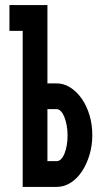

<svg xmlns="http://www.w3.org/2000/svg" viewBox="-20 -735 390 753"><path d="M202 -408Q230 -408 255.5 -392Q281 -376 300.5 -348Q320 -320 331 -283.5Q342 -247 342 -205Q342 -164 331 -127.5Q320 -91 301.5 -63Q283 -35 257.5 -18.5Q232 -2 202 -2H69V-614H17V-715H166V-408ZM166 -103H202Q221 -103 233 -133Q245 -163 245 -205Q245 -225 241.5 -243.5Q238 -262 232.5 -276Q227 -290 219 -298.5Q211 -307 202 -307H166Z"/></svg>

Font: Fundamental  Brigade Condensed
Style: Regular
Weight: 400
Width: 3
Designer: Peter Wiegel, original typeface by Carl Albert Fahrenwaldt 1901
Foundry: Peter Wiegel
Version: Version 0.000 2012 initial release